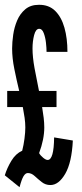

<svg xmlns="http://www.w3.org/2000/svg" viewBox="-22 -763 342 800"><path d="M59.5 17Q68 -15.5 76 -28.8Q84 -42 94 -42Q109 -42 122.5 -29.5Q136 -17 151.8 -4.5Q167.5 8 188 8Q222.5 8 249.8 -38.8Q277 -85.5 281.5 -177.5L203.5 -190.5Q202.5 -96.5 176.5 -96.5Q169 -96.5 157.8 -105.8Q146.5 -115 141 -125Q162.5 -183 162.5 -232Q162.5 -250.5 160 -272Q157.5 -293.5 153.5 -317H213.5V-384H140.5Q130.5 -432 122 -478.5Q113.5 -525 113.5 -561Q113.5 -590.5 120.2 -616.8Q127 -643 141.5 -643Q153.5 -643 160.2 -625.2Q167 -607.5 169.5 -585Q172 -562.5 172 -547H259Q259 -603 246.5 -647.5Q234 -692 207.8 -717.8Q181.5 -743.5 140 -743Q105.5 -743 83.5 -724.5Q61.5 -706 49.5 -677.8Q37.5 -649.5 33 -618.2Q28.5 -587 28.5 -561Q28.5 -521 37.8 -475.2Q47 -429.5 58 -384H8V-317H73Q77.5 -294 80.5 -272.5Q83.5 -251 83.5 -232Q83.5 -212 80 -185.2Q76.5 -158.5 70.5 -135Q43.5 -123 25.5 -93.2Q7.5 -63.5 -2 -32.5Z"/></svg>

Font: League Gothic SemiCondensed
Style: Regular
Weight: 400
Width: 4
Designer: The League of Moveable Type
Version: Version 1.600; ttfautohint (v1.8.3)